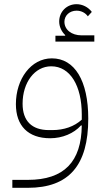

<svg xmlns="http://www.w3.org/2000/svg" viewBox="-20 -658 487 918"><path d="M245 -459H431V-489H370C322 -489 288 -516 288 -554C288 -584 313 -607 346 -607C368 -607 388 -597 400 -580L419 -601C402 -624 374 -638 346 -638C299 -638 263 -602 263 -555C263 -531 274 -507 292 -490L291 -487H245ZM39 240H113C310 240 402 132 402 -91C402 -272 337 -379 228 -379C128 -379 56 -280 56 -160C56 -57 114 3 220 3C278 3 333 -20 367 -58H371C369 115 287 202 113 202H39ZM230 -36H214C132 -36 88 -80 88 -162C88 -264 146 -341 225 -341C316 -341 371 -247 371 -111V-86C335 -53 286 -36 230 -36Z"/></svg>

Font: IBM Plex Arabic ExtraLight
Style: Regular
Weight: 200
Designer: Mike Abbink, Paul van der Laan, Pieter van Rosmalen, Wael Morcos, Khajak Apelian
Foundry: Bold Monday
Version: Version 1.0